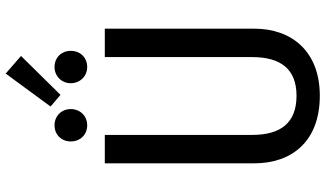

<svg xmlns="http://www.w3.org/2000/svg" viewBox="-255 -878 1146 676"><g transform="rotate(-90 318.0 -540.0)"><path d="M397 -1093 281 -935 322 -900 459 -1039ZM215 -921C181 -921 158 -896 158 -864C158 -831 181 -806 215 -806C248 -806 272 -831 272 -864C272 -896 248 -921 215 -921ZM420 -921C388 -921 363 -896 363 -864C363 -831 388 -806 420 -806C454 -806 477 -831 477 -864C477 -896 454 -921 420 -921ZM555 -744H455V-225C455 -125 413 -69 319 -69C224 -69 181 -124 181 -225V-744H81V-217C81 -85 159 13 319 13C475 13 555 -86 555 -217Z"/></g></svg>

Font: Glow Sans SC Condensed Medium
Style: Regular
Weight: 600
Width: 3
Designer: Ryoko NISHIZUKA (kana, bopomofo & ideographs); Paul D. Hunt (Latin, Greek & Cyrillic); Sandoll Communications, Soo-young
Version: Version 0.93